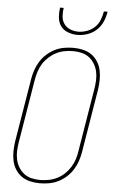

<svg xmlns="http://www.w3.org/2000/svg" viewBox="-63 -997 625 1046"><g transform="rotate(5 250.0 -473.5)"><path d="M195 8Q168 8 142 2Q116 -4 95.5 -18.5Q75 -33 61.5 -54.5Q48 -76 42.5 -101.5Q37 -127 37.5 -154Q38 -181 42 -208L99 -553Q103 -578 111.5 -603Q120 -628 134 -650.5Q148 -673 168.5 -691.5Q189 -710 213 -722Q237 -734 263 -738.5Q289 -743 314 -743Q341 -743 367 -737Q393 -731 413.5 -716.5Q434 -702 447.5 -680.5Q461 -659 466.5 -633.5Q472 -608 471.5 -581Q471 -554 467 -527L410 -182Q406 -157 397.5 -132Q389 -107 375 -84.5Q361 -62 340.5 -43.5Q320 -25 296 -13Q272 -1 246 3.5Q220 8 195 8ZM196 -10Q218 -10 242 -14.5Q266 -19 288 -30Q310 -41 328 -58Q346 -75 359 -95.5Q372 -116 379.5 -139Q387 -162 390 -185L447 -530Q451 -554 452 -578Q453 -602 448 -625Q443 -648 431 -667.5Q419 -687 401.5 -700.5Q384 -714 361 -719.5Q338 -725 313 -725Q291 -725 267 -720.5Q243 -716 221.5 -705Q200 -694 181.5 -677Q163 -660 150 -639.5Q137 -619 130 -596Q123 -573 119 -550L62 -205Q58 -181 57 -157Q56 -133 61 -110Q66 -87 78 -67.5Q90 -48 107.5 -34.5Q125 -21 148 -15.5Q171 -10 196 -10ZM329 -815Q302 -815 277 -824.5Q252 -834 237.5 -854Q223 -874 220.5 -901Q218 -928 222 -955H242Q238 -932 240 -908.5Q242 -885 254.5 -867.5Q267 -850 288 -841.5Q309 -833 332 -833Q355 -833 379 -841.5Q403 -850 421.5 -867.5Q440 -885 449 -908.5Q458 -932 462 -955H482Q478 -928 466.5 -901Q455 -874 433.5 -854Q412 -834 384 -824.5Q356 -815 329 -815Z"/></g></svg>

Font: Iosevka Thin
Style: Italic
Weight: 100
Italic angle: -9°
Monospace: yes
Designer: Belleve Invis
Foundry: Belleve Invis
Version: Version 32.5.0; ttfautohint (v1.8.4)